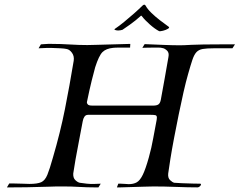

<svg xmlns="http://www.w3.org/2000/svg" viewBox="-20 -824 1037 831"><path d="M10 -13 20 -30H35Q58 -30 75.5 -29Q93 -28 107 -28Q142 -28 158.5 -35.5Q175 -43 185 -67.5Q195 -92 209 -142Q241 -251 261 -351.5Q281 -452 299 -561Q302 -581 291.5 -595.5Q281 -610 268 -612Q260 -614 241.5 -615Q223 -616 203.5 -616.5Q184 -617 170 -616L147 -615L157 -632L171 -633Q179 -634 187.5 -634Q196 -634 205 -634Q241 -634 281.5 -631.5Q322 -629 358 -629Q369 -629 379.5 -629.5Q390 -630 400 -630L544 -634L543 -618Q543 -618 528.5 -618Q514 -618 496.5 -618Q479 -618 470 -617Q439 -614 423.5 -598.5Q408 -583 392 -533Q387 -516 377 -475.5Q367 -435 357 -386Q357 -385 356.5 -384Q356 -383 356 -381Q356 -376 360.5 -371.5Q365 -367 379 -367H644Q658 -367 665.5 -372Q673 -377 676 -392Q684 -437 692.5 -483Q701 -529 709 -577Q713 -596 702.5 -605.5Q692 -615 683 -616Q677 -618 666 -618Q655 -618 644 -618Q626 -618 611 -617.5Q596 -617 596 -617L606 -633Q606 -633 631 -632Q656 -631 692 -629.5Q728 -628 760 -628Q767 -628 779.5 -628.5Q792 -629 809 -630Q826 -631 861 -631.5Q896 -632 934 -632H997L986 -615H905Q875 -615 857.5 -612Q840 -609 830 -598Q820 -587 812.5 -564.5Q805 -542 794 -503Q785 -472 774.5 -426Q764 -380 753.5 -328.5Q743 -277 733.5 -227Q724 -177 717.5 -136.5Q711 -96 708 -73Q706 -54 716 -44.5Q726 -35 734 -33Q745 -32 768.5 -31Q792 -30 815 -29.5Q838 -29 845 -29H846Q850 -29 850 -26Q850 -22 845 -17.5Q840 -13 835 -13Q795 -13 743 -15Q691 -17 645 -17Q633 -17 622.5 -16.5Q612 -16 602 -16L502 -13H486L492 -29H503Q513 -29 521.5 -28Q530 -27 537 -27Q558 -27 572 -35Q586 -43 598 -67.5Q610 -92 624 -142Q636 -185 643 -225Q650 -265 658 -305Q659 -309 659 -315Q659 -324 652.5 -325.5Q646 -327 634 -327H361Q351 -327 345.5 -319Q340 -311 338 -299Q332 -265 323 -220Q314 -175 307 -134.5Q300 -94 297 -73Q296 -54 306 -44.5Q316 -35 325 -33Q337 -31 356 -29Q375 -27 390 -28L416 -29L406 -13H388Q357 -13 323.5 -15Q290 -17 257 -17Q241 -17 224.5 -17Q208 -17 192 -16Q179 -16 153 -15Q127 -14 95.5 -13.5Q64 -13 33 -13ZM669 -689Q650 -699 628 -718.5Q606 -738 594 -754Q593 -756 591 -756Q589 -756 588 -754Q567 -735 542.5 -717.5Q518 -700 510 -695Q507 -694 501.5 -693Q496 -692 492 -692Q485 -692 479 -694Q473 -696 477 -699Q495 -711 517 -729Q539 -747 560.5 -766Q582 -785 596 -799Q605 -808 610 -800Q618 -785 635 -768.5Q652 -752 672 -736.5Q692 -721 709 -709Q716 -705 707 -699.5Q698 -694 685.5 -691Q673 -688 669 -689Z"/></svg>

Font: Kings
Style: Regular
Weight: 400
Designer: Robert E. Leuschke
Foundry: Robert E. Leuschke
Version: Version 1.010; ttfautohint (v1.8.3)